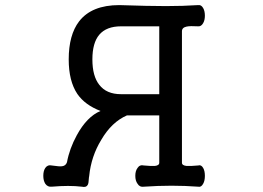

<svg xmlns="http://www.w3.org/2000/svg" viewBox="-20 -738 1040 760"><path d="M610.4 -633.8V-365.2H459Q401.4 -365.2 373 -402.3Q345.7 -436.5 345.7 -502.9Q345.7 -568.4 373 -600.6Q401.4 -633.8 459 -633.8ZM700.2 -614.3Q700.2 -628.9 718.8 -632.8Q732.4 -635.7 764.6 -633.8Q776.4 -632.8 784.2 -646.5Q791 -658.2 791 -675.8Q791 -694.3 784.2 -706.1Q776.4 -719.7 764.6 -717.8Q704.1 -713.9 636.7 -713.9Q569.3 -713.9 452.1 -717.8Q342.8 -717.8 293 -653.3Q252 -599.6 252 -502.9Q252 -417 286.1 -366.2Q316.4 -322.3 377.9 -298.8Q324.2 -276.4 284.2 -203.1Q254.9 -149.4 245.1 -95.7Q240.2 -82 226.6 -80.1Q216.8 -78.1 184.6 -83Q168.9 -86.9 159.2 -73.2Q151.4 -61.5 151.4 -42Q151.4 -23.4 159.2 -10.7Q168.9 2.9 184.6 1Q219.7 -2 249 -2Q279.3 -2 303.7 1Q321.3 4.9 327.1 -5.9Q331.1 -11.7 332 -35.2L333 -41Q340.8 -119.1 380.9 -184.6Q421.9 -254.9 482.4 -281.2H610.4V-93.8Q610.4 -83 592.8 -81.1Q580.1 -80.1 549.8 -83Q533.2 -86.9 524.4 -73.2Q515.6 -61.5 515.6 -42Q515.6 -22.5 524.4 -10.7Q533.2 3.9 549.8 1Q605.5 -2.9 659.2 -2.9Q711.9 -2.9 764.6 1Q776.4 3.9 784.2 -10.7Q791 -22.5 791 -42Q791 -61.5 784.2 -73.2Q776.4 -86.9 764.6 -83Q732.4 -80.1 718.8 -81.1Q700.2 -83 700.2 -93.8Z"/></svg>

Font: GungsuhChe
Style: Regular
Weight: 400
Monospace: yes
Version: Version 2.21